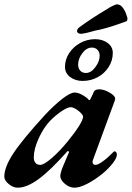

<svg xmlns="http://www.w3.org/2000/svg" viewBox="-44 -858 612 892"><path d="M-24 -37Q-24 -81 17 -144Q58 -207 164 -323Q208 -370 245.5 -399Q283 -428 302 -428Q328 -428 361 -402Q369 -393 370 -393H372Q374 -393 375 -395.5Q376 -398 377 -400Q390 -425 392 -432Q398 -443 417 -443Q439 -443 465 -428Q491 -413 491 -400Q491 -396 489 -390L389 -118Q386 -111 386 -106Q386 -92 400 -92Q411 -92 434.5 -109Q458 -126 483 -152Q486 -155 488 -155Q493 -155 496 -150.5Q499 -146 499 -139Q499 -125 480.5 -100.5Q462 -76 432 -51Q395 -21 360 -3.5Q325 14 302 14Q279 14 257.5 -4Q236 -22 236 -41Q236 -47 241 -64Q243 -72 251 -90.5Q259 -109 263 -119L275 -147Q276 -148 276 -151Q276 -155 273.5 -156Q271 -157 269 -155Q191 -67 136 -26.5Q81 14 38 14Q17 14 -3.5 -3Q-24 -20 -24 -37ZM272 -203Q304 -242 323 -272.5Q342 -303 342 -316Q342 -325 322 -342Q299 -360 285 -360Q270 -360 243 -342Q216 -324 192 -300Q160 -268 136.5 -217Q113 -166 113 -127Q113 -110 121 -101Q129 -92 143 -92Q160 -92 197 -124Q234 -156 272 -203ZM258 -547Q258 -582 277.5 -611.5Q297 -641 329 -658.5Q361 -676 398 -676Q432 -676 456 -658.5Q480 -641 480 -612Q480 -577 461 -547Q442 -517 410 -499.5Q378 -482 340 -482Q306 -482 282 -500Q258 -518 258 -547ZM419 -599Q419 -616 409 -626.5Q399 -637 383 -637Q358 -637 338.5 -611Q319 -585 319 -558Q319 -541 328.5 -530Q338 -519 355 -519Q379 -519 399 -546Q419 -573 419 -599ZM331 -701Q325 -701 320 -704Q315 -707 314 -711V-714Q314 -724 327 -733Q383 -774 454 -816Q462 -822 476 -829Q490 -836 498 -838Q517 -838 529.5 -818Q542 -798 545 -783Q548 -779 548 -771Q548 -762 543 -759L518 -750Q442 -723 399 -716Q359 -704 334 -701Z"/></svg>

Font: EB Garamond
Style: Bold Italic
Weight: 700
Italic angle: -17.2°
Designer: Georg Duffner and Octavio Pardo
Foundry: Georg Duffner
Version: Version 1.000